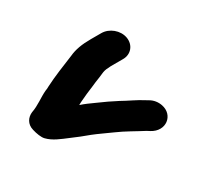

<svg xmlns="http://www.w3.org/2000/svg" viewBox="-91 -591 773 708"><g transform="rotate(-30 295.0 -237.0)"><path d="M422 -321H378C371 -321 365 -321 359 -320C346 -320 337 -317 328 -313C311 -305 295 -300 278 -292C254 -282 230 -272 208 -261L197 -255C216 -249 233 -241 253 -232L295 -213L333 -194C361 -178 392 -165 418 -148L428 -142C444 -133 455 -119 461 -102C479 -50 427 -9 376 -41L365 -48C330 -66 296 -87 259 -103C236 -113 203 -129 180 -138L143 -152L107 -167C76 -180 46 -191 25 -213C16 -222 8 -243 4 -261C-3 -289 12 -310 33 -319C65 -330 88 -350 116 -363C122 -365 128 -368 133 -371C174 -392 218 -409 262 -427C288 -439 317 -444 356 -444H400C434 -444 467 -417 473 -383C479 -349 456 -321 422 -321Z"/></g></svg>

Font: Blanket
Style: ReversedObl
Weight: 700
Foundry: Cannot Into Space Fonts
Version: Version 0.9